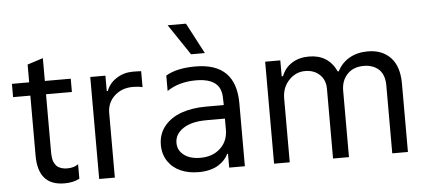

<svg xmlns="http://www.w3.org/2000/svg" viewBox="-52 -899 2272 1023"><g transform="rotate(-5 1084.0 -387.0)"><path d="M335.9 -474.4H197.4V-169Q197.4 -158.7 197.6 -152.7Q197.8 -146.7 199.4 -134.9Q201 -123.2 203.7 -115.9Q206.3 -108.7 212.2 -99.3Q218 -89.8 226.2 -84.3Q234.4 -78.8 247.2 -74.9Q259.9 -71 276.3 -71Q311.8 -71 335.2 -88.1V-10.7Q302.9 7.1 254.3 7.1Q113.6 7.1 113.6 -152.7V-474.4H21.3V-545.5H113.6V-640.6L197.4 -667.6V-545.5H335.9Z M440.3 0V-545.5H521.3V-463.1H527Q541.9 -503.6 581 -528.8Q620 -554 669 -554Q694.6 -554 713.1 -552.6V-467.3Q690.3 -473 661.9 -473Q602.3 -473 563.2 -436.8Q524.1 -400.6 524.1 -345.2V0Z M985.8 -619.3 875 -784.1H973L1059.7 -619.3ZM972.3 9.9Q918.3 9.9 876.1 -8.5Q833.8 -27 808.6 -64.3Q783.4 -101.6 783.4 -152Q783.4 -210.2 817.6 -252.1Q851.9 -294 909.4 -314.3Q967 -334.5 1041.2 -334.5H1135.7V-347.3Q1135.7 -386.7 1131.4 -403.8Q1114.3 -474.1 1014.6 -478.3Q1007.8 -478.7 1000.7 -478.7Q908.4 -478.7 844.5 -435.4V-517.8Q902.7 -552.6 1002.8 -552.6Q1219.5 -552.6 1219.5 -336.6V0H1135.7V-73.9H1131.4Q1123.6 -57.2 1110.8 -43Q1098 -28.8 1079 -16.5Q1060 -4.3 1032.7 2.8Q1005.3 9.9 972.3 9.9ZM987.2 -65.3Q1053.6 -65.3 1094.6 -103.5Q1135.7 -141.7 1135.7 -203.1V-262.1H1036.9Q957 -262.1 912.1 -232.2Q867.2 -202.4 867.2 -155.5Q867.2 -115.1 900.2 -90.2Q933.2 -65.3 987.2 -65.3Z M1375.7 0V-545.5H1456.7V-460.2H1463.8Q1480.8 -504.3 1519 -528.4Q1557.2 -552.6 1610.1 -552.6Q1713.8 -552.6 1756.4 -460.2H1762.1Q1783.7 -503.6 1825.8 -528.1Q1867.9 -552.6 1925.4 -552.6Q2001.4 -552.6 2046.5 -505.3Q2091.6 -458.1 2091.6 -365.1V0H2007.8V-365.1Q2007.8 -394.2 1998.9 -416.4Q1990.1 -438.6 1974.6 -451.5Q1959.2 -464.5 1939.6 -470.9Q1920.1 -477.3 1897 -477.3Q1840.9 -477.3 1808.6 -443.2Q1776.3 -409.1 1776.3 -355.1V0H1691.1V-373.6Q1691.1 -420.1 1661 -448.7Q1631 -477.3 1583.1 -477.3Q1532.7 -477.3 1496.1 -438.4Q1459.5 -399.5 1459.5 -340.9V0Z"/></g></svg>

Font: TID UI
Style: Regular
Weight: 400
Designer: The TID Project Authors
Foundry: Bakken & Bæck
Version: Version 1.001;hotconv 1.0.109;makeotfexe 2.5.65596